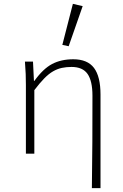

<svg xmlns="http://www.w3.org/2000/svg" viewBox="-20 -801 640 1001"><path d="M459 180Q461 59 461.5 -63Q462 -185 462 -302Q462 -379 436.5 -415.5Q411 -452 353 -452Q326 -452 302.5 -447Q279 -442 256.5 -429Q234 -416 210.5 -392Q187 -368 159 -331V0H115V-358Q115 -387 114 -415Q113 -443 110 -480H152L157 -379H159Q205 -443 252 -467.5Q299 -492 362 -492Q436 -492 470 -447Q504 -402 504 -308V180ZM338 -560 305 -567 360 -781 411 -769Z"/></svg>

Font: Source Code Pro Light
Style: Regular
Weight: 300
Monospace: yes
Designer: Paul D. Hunt, Teo Tuominen
Foundry: Adobe Systems Incorporated
Version: Version 2.030;PS 1.000;hotconv 16.6.51;makeotf.lib2.5.65220